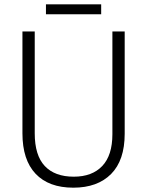

<svg xmlns="http://www.w3.org/2000/svg" viewBox="-20 -860 682 890"><path d="M558 -240Q558 -117 495 -53.5Q432 10 320 10Q206 10 145 -54.5Q84 -119 84 -242V-714H141V-242Q141 -140 187.5 -90.5Q234 -41 322 -41Q407 -41 454 -90.5Q501 -140 501 -238V-714H558ZM449 -840V-794H193V-840Z"/></svg>

Font: Noto Sans Arabic UI SmCn Lt
Style: Regular
Weight: 300
Width: 4
Designer: Monotype Design Team, Nadine Chahine and Nizar Qandah
Foundry: Monotype Imaging Inc.
Version: Version 2.010; ttfautohint (v1.8.4.7-5d5b)